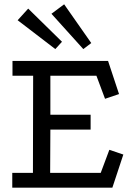

<svg xmlns="http://www.w3.org/2000/svg" viewBox="-20 -872 627 892"><path d="M38 -589H482L533 -435L468 -413L428 -520H214V-339H401V-270H214L213 -69H448L488 -176L553 -154L502 0H37V-69H133L134 -520H38ZM278 -852 404 -672 367 -644 219 -808ZM111 -832 268 -678 237 -644 62 -778Z"/></svg>

Font: Podkova VF Beta
Style: Regular
Weight: 400
Designer: Ilya Yudin
Foundry: Cyreal (www.cyreal.org)
Version: Version 2.100